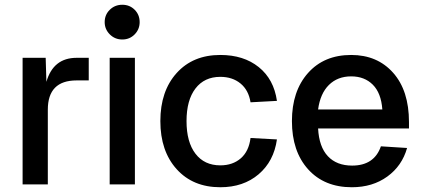

<svg xmlns="http://www.w3.org/2000/svg" viewBox="-20 -775 1781 807"><path d="M75 0V-532H172L175 -431Q204 -532 302 -532H353V-437H302Q181 -437 181 -314V0Z M494 -609Q463 -609 441.5 -630.5Q420 -652 420 -682Q420 -713 441.5 -734Q463 -755 494 -755Q525 -755 546 -734Q567 -713 567 -682Q567 -652 546 -630.5Q525 -609 494 -609ZM441 0V-532H547V0Z M906 12Q791 12 722.5 -64Q654 -140 654 -266Q654 -392 722.5 -468Q791 -544 906 -544Q1004 -544 1067.5 -493Q1131 -442 1144 -351L1033 -345Q1025 -396 991 -424Q957 -452 906 -452Q839 -452 801.5 -403Q764 -354 764 -266Q764 -178 801.5 -129Q839 -80 906 -80Q958 -80 992 -109.5Q1026 -139 1033 -195L1144 -189Q1131 -97 1067 -42.5Q1003 12 906 12Z M1459 12Q1343 12 1275 -63.5Q1207 -139 1207 -266Q1207 -392 1274.5 -468Q1342 -544 1456 -544Q1566 -544 1632.5 -469Q1699 -394 1699 -262V-235H1317Q1321 -158 1358 -118.5Q1395 -79 1460 -79Q1553 -79 1581 -160L1691 -153Q1670 -78 1608 -33Q1546 12 1459 12ZM1317 -315H1587Q1582 -384 1547 -419Q1512 -454 1456 -454Q1399 -454 1362.5 -418Q1326 -382 1317 -315Z"/></svg>

Font: Txt Sans Medium
Style: Regular
Weight: 500
Designer: Open Source
Foundry: XRLN
Version: Version 1.0